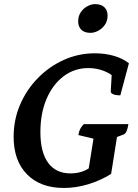

<svg xmlns="http://www.w3.org/2000/svg" viewBox="-20 -919 682 951"><path d="M180.1 -264.5Q180.1 -165 218.5 -112.5Q257 -60.1 329.2 -60.1Q400.7 -60.1 447.5 -107.4L415 -56.8L447.9 -262.3L459.2 -228.3L368.2 -250.1Q371.1 -268.2 377 -279.8Q382.9 -291.3 394.8 -304.2H616Q608.9 -259.3 593.3 -253.3L535.2 -231.2L563.3 -265L530.4 -57.5Q477.1 -24.5 416.6 -6.2Q356.1 12 296.5 12Q180.1 12 113.8 -55.5Q47.5 -123 47.5 -241.5Q47.5 -325.5 79.3 -400Q111.1 -474.5 167.3 -532Q223.5 -589.5 296.1 -622.3Q368.7 -655 450.3 -655Q500.5 -655 544.4 -642.3Q588.4 -629.5 618.5 -605.5L575.9 -446.6Q554.3 -446.6 541.4 -451.9Q528.5 -457.1 528.5 -465.4L534.2 -565.3L550.6 -531.3Q530.3 -554 494.1 -567.9Q457.9 -581.8 417.2 -581.8Q348.3 -581.8 294.6 -541Q240.9 -500.2 210.5 -429Q180.1 -357.7 180.1 -264.5ZM428 -756.3Q398.2 -756.3 382.7 -771.8Q367.2 -787.4 367.2 -813Q367.2 -839.6 380.3 -858.7Q393.3 -877.8 413 -888.2Q432.6 -898.6 450.2 -898.6Q481.4 -898.6 497.1 -883.1Q512.9 -867.6 512.9 -841.4Q512.9 -815.5 499.6 -796.3Q486.3 -777.1 466.6 -766.7Q447 -756.3 428 -756.3Z"/></svg>

Font: Petrona
Style: Italic
Weight: 400
Italic angle: -9°
Designer: Ringo R. Seeber
Foundry: Ringo R. Seeber
Version: Version 2.001; ttfautohint (v1.8.3)